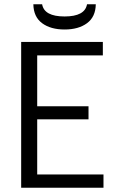

<svg xmlns="http://www.w3.org/2000/svg" viewBox="-20 -878 543 898"><path d="M136 -858H177Q187 -801 282 -801Q377 -801 387 -858H428Q427 -799 387 -769.5Q347 -740 282 -740Q217 -740 177 -769.5Q137 -799 136 -858ZM79 0V-682H461V-619H154V-381H394V-320H154V-62H464V0Z"/></svg>

Font: Didact Gothic
Style: Regular
Weight: 400
Designer: Daniel Johnson
Foundry: Daniel Johnson
Version: Version 2.101;PS 002.101;hotconv 1.0.88;makeotf.lib2.5.64775